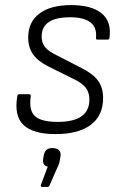

<svg xmlns="http://www.w3.org/2000/svg" viewBox="-20 -516 484 756"><path d="M199 12Q111 12 73 -23.5Q35 -59 48 -137Q49 -145 56 -145H95Q102 -145 101 -136Q93 -81 118 -58.5Q143 -36 207 -36Q332 -36 332 -124Q332 -151 318.5 -169.5Q305 -188 272 -204L169 -255Q128 -276 109.5 -303Q91 -330 91 -368Q91 -429 135 -462.5Q179 -496 261 -496Q340 -496 380 -463.5Q420 -431 411 -367Q410 -360 404 -360H364Q357 -360 358 -367Q362 -408 336 -428Q310 -448 256 -448Q144 -448 144 -372Q144 -347 157.5 -330.5Q171 -314 204 -298L305 -246Q348 -224 367 -197Q386 -170 386 -130Q386 -61 337.5 -24.5Q289 12 199 12ZM146 220Q139 220 141 212L168 140Q157 138 152.5 130.5Q148 123 150 110L152 97Q155 81 163 74Q171 67 186 67Q204 67 212.5 76Q221 85 218 101L216 112Q215 121 212 129.5Q209 138 204 148L176 212Q174 220 167 220Z"/></svg>

Font: Sofia Sans Light
Style: Italic
Weight: 300
Italic angle: -9°
Version: Version 4.100-B